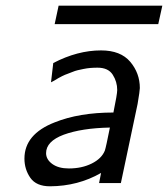

<svg xmlns="http://www.w3.org/2000/svg" viewBox="-20 -636 584 667"><path d="M64.9 -85Q64.9 -169.9 169.9 -210.9Q254.9 -245.1 374 -245.1Q387.2 -309.1 387.2 -323.2Q387.2 -352.1 371.6 -376.5Q356 -400.9 318.8 -400.9Q305.7 -400.9 293.9 -399.9Q282.2 -398.9 270.5 -396.5Q258.8 -394 250 -392.1Q241.2 -390.1 230.2 -385.5Q219.2 -380.9 213.1 -378.9Q207 -377 196 -371.6Q185.1 -366.2 182.6 -364.5Q180.2 -362.8 169.2 -356.4Q158.2 -350.1 157.2 -350.1L165 -417Q249 -460.9 331.1 -460.9Q398.9 -460.9 432.4 -421.4Q465.8 -381.8 465.8 -330.1Q465.8 -321.3 458 -274.9L399.9 0H324.2L331.1 -35.2Q251 10.7 153.8 11.2Q106 11.2 85.4 -18.3Q64.9 -47.9 64.9 -85ZM140.1 -104Q140.1 -82 161.6 -66.4Q183.1 -50.8 219.2 -50.8Q264.2 -50.8 298.6 -67.9Q333 -85 344.2 -112.8Q348.1 -124 361.8 -192.9Q263.7 -190.9 201.2 -168Q140.1 -145 140.1 -104ZM169.9 -552.2 183.6 -616.2H543.9L529.8 -552.2Z"/></svg>

Font: CMU Sans Serif
Style: Oblique
Weight: 500
Italic angle: -12°
Version: Version 0.7.0